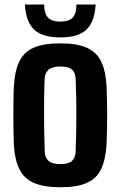

<svg xmlns="http://www.w3.org/2000/svg" viewBox="-20 -796 518 826"><path d="M239.5 9.5Q168.5 9.5 126 -9Q83.5 -27.5 63.2 -68.5Q43 -109.5 39.5 -176.5Q38.5 -198.5 38 -230.8Q37.5 -263 37.5 -299.2Q37.5 -335.5 38 -368.5Q38.5 -401.5 39.5 -424Q43.5 -492 63.8 -532.8Q84 -573.5 126.5 -591.5Q169 -609.5 239.5 -609.5Q311.5 -609.5 353.8 -590.5Q396 -571.5 415.5 -530.8Q435 -490 438.5 -424Q439.5 -401.5 440.2 -368.8Q441 -336 441 -300.5Q441 -265 440.2 -232.2Q439.5 -199.5 438.5 -176.5Q434.5 -109.5 415 -68.5Q395.5 -27.5 353.2 -9Q311 9.5 239.5 9.5ZM239.5 -90Q275 -90 289.8 -103.8Q304.5 -117.5 305.5 -144Q307 -188.5 307.8 -227.5Q308.5 -266.5 308.5 -303.2Q308.5 -340 307.8 -377.5Q307 -415 305.5 -457Q304.5 -483.5 289.8 -496.8Q275 -510 239.5 -510Q204.5 -510 188.8 -495.8Q173 -481.5 172 -456.5Q170.5 -423.5 170 -386Q169.5 -348.5 169.5 -308.2Q169.5 -268 170.2 -226.8Q171 -185.5 172.5 -144Q173.5 -117.5 189 -103.8Q204.5 -90 239.5 -90ZM239.5 -635Q163 -635 127.2 -668.2Q91.5 -701.5 87 -776.5H170Q170 -738.5 186.2 -720.8Q202.5 -703 239.5 -703Q276.5 -703 292.8 -720.5Q309 -738 309 -776.5H391.5Q387 -701.5 351.5 -668.2Q316 -635 239.5 -635Z"/></svg>

Font: Big Shoulders Text Thin ExtraBold
Style: Regular
Weight: 800
Version: Version 2.002